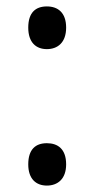

<svg xmlns="http://www.w3.org/2000/svg" viewBox="-20 -566 293 598"><path d="M68 -480C68 -434 92 -413 126 -413C159 -413 186 -433 186 -480C186 -527 160 -546 126 -546C91 -546 68 -527 68 -480ZM68 -54C68 -9 92 12 126 12C159 12 186 -8 186 -54C186 -102 160 -120 126 -120C91 -120 68 -101 68 -54Z"/></svg>

Font: Noto Sans Lao SemiCondensed
Style: Regular
Weight: 400
Width: 4
Designer: Monotype Design Team
Foundry: Monotype Imaging Inc.
Version: Version 2.004